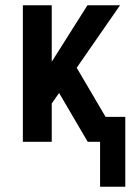

<svg xmlns="http://www.w3.org/2000/svg" viewBox="-20 -540 515 731"><path d="M361 171V0H314L205 -186L177 -146V0H67V-520H177V-305L313 -520H437L272 -282L382 -95H457V171Z"/></svg>

Font: Iosevka QP
Style: Bold
Weight: 700
Designer: Belleve Invis
Foundry: Belleve Invis
Version: Version 20.0.0; ttfautohint (v1.8.4)